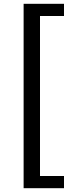

<svg xmlns="http://www.w3.org/2000/svg" viewBox="-20 -817 396 1008"><path d="M104 171H316V107H190V-733H316V-797H104Z"/></svg>

Font: Noto Sans CJK SC Medium
Style: Regular
Weight: 500
Designer: Ryoko NISHIZUKA 西塚涼子 (kana, bopomofo & ideographs); Paul D. Hunt (Latin, Greek & Cyrillic); Sandoll Communications 산돌커뮤니
Foundry: Adobe
Version: Version 2.004;hotconv 1.0.118;makeotfexe 2.5.65603